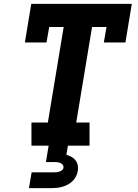

<svg xmlns="http://www.w3.org/2000/svg" viewBox="-20 -755 715 995"><path d="M143 0V-120H228L310 -615H235L221 -535H109L142 -735H663L630 -535H518L532 -615H457L375 -120H444V0ZM130 220 144 138H259Q266 138 273 137.5Q280 137 287.5 134.5Q295 132 301.5 127Q308 122 309 115Q310 107 306.5 101Q303 95 296.5 91.5Q290 88 283 86.5Q276 85 268 85H218L232 0H332L324 47Q338 51 350.5 58Q363 65 371.5 76Q380 87 383 101.5Q386 116 383 131Q381 145 374 159Q367 173 355.5 184Q344 195 330.5 202Q317 209 303 213Q289 217 274 218.5Q259 220 245 220Z"/></svg>

Font: Iosevka Etoile Heavy
Style: Italic
Weight: 900
Italic angle: -9°
Designer: Belleve Invis
Foundry: Belleve Invis
Version: Version 22.1.2; ttfautohint (v1.8.4)